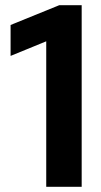

<svg xmlns="http://www.w3.org/2000/svg" viewBox="-20 -720 389 740"><path d="M158.2 0V-560.8L20.8 -504.5V-623.7L208.5 -700H294.8V0Z"/></svg>

Font: Red Hat Display
Style: Regular
Weight: 300
Designer: Pentagram, MCKL
Foundry: Pentagram, MCKL
Version: Version 1.023